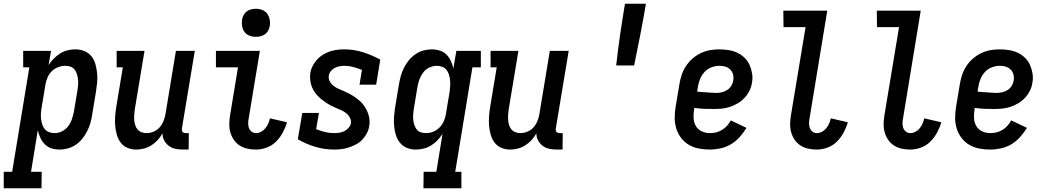

<svg xmlns="http://www.w3.org/2000/svg" viewBox="-77 -792 5597 1027"><path d="M-57 215V127H-12L80 -432H47V-520H196L183 -444Q195 -463 211 -479Q227 -495 245.5 -506.5Q264 -518 285 -523Q306 -528 327 -528Q352 -528 375 -518.5Q398 -509 412.5 -490.5Q427 -472 433.5 -448.5Q440 -425 442.5 -400Q445 -375 442.5 -349.5Q440 -324 436 -299L416 -179Q413 -156 406.5 -134Q400 -112 389.5 -91Q379 -70 364 -51Q349 -32 329.5 -18.5Q310 -5 287 1.5Q264 8 242 8Q219 8 198.5 1.5Q178 -5 163 -20Q148 -35 139 -54.5Q130 -74 125 -95L89 127H146L145 215ZM215 -80Q235 -80 254.5 -89.5Q274 -99 287 -116Q300 -133 307 -153Q314 -173 318 -193L338 -313Q340 -327 341 -341.5Q342 -356 340 -370Q338 -384 334 -397Q330 -410 321.5 -420.5Q313 -431 300 -435.5Q287 -440 272 -440Q253 -440 233.5 -432.5Q214 -425 199.5 -410.5Q185 -396 177 -377Q169 -358 166 -339L146 -219Q143 -203 142 -187.5Q141 -172 142.5 -157Q144 -142 148.5 -127.5Q153 -113 162 -102Q171 -91 185 -85.5Q199 -80 215 -80Z M652 8Q626 8 604 -1.5Q582 -11 568 -30Q554 -49 547.5 -72.5Q541 -96 539 -120.5Q537 -145 539 -170.5Q541 -196 545 -221L580 -432H547V-520H696L644 -207Q642 -193 641 -178.5Q640 -164 641 -150.5Q642 -137 646 -123.5Q650 -110 658.5 -100Q667 -90 680 -85Q693 -80 707 -80Q726 -80 745 -88Q764 -96 777 -111Q790 -126 797.5 -144.5Q805 -163 808 -181L864 -520H965L896 -105Q895 -100 896 -95Q897 -90 899.5 -86.5Q902 -83 907 -81.5Q912 -80 917 -80H933L932 8H902Q881 8 861.5 4Q842 0 826.5 -11.5Q811 -23 801.5 -40.5Q792 -58 792 -79Q782 -60 766.5 -43Q751 -26 732.5 -14.5Q714 -3 693 2.5Q672 8 652 8Z M1292 8Q1268 8 1245.5 3Q1223 -2 1204.5 -14Q1186 -26 1173.5 -44.5Q1161 -63 1155 -84.5Q1149 -106 1149.5 -129.5Q1150 -153 1154 -177L1196 -432H1078V-520H1313L1254 -163Q1251 -149 1250.5 -135Q1250 -121 1254 -109Q1258 -97 1268 -88.5Q1278 -80 1292 -80Q1306 -80 1319.5 -87Q1333 -94 1342.5 -106Q1352 -118 1358 -131.5Q1364 -145 1367 -159L1458 -138Q1450 -110 1435.5 -83Q1421 -56 1399.5 -34.5Q1378 -13 1349 -2.5Q1320 8 1292 8ZM1291 -595Q1273 -595 1256.5 -601.5Q1240 -608 1230.5 -621.5Q1221 -635 1218 -652.5Q1215 -670 1218 -688Q1220 -701 1226.5 -712.5Q1233 -724 1243.5 -731.5Q1254 -739 1266.5 -742Q1279 -745 1292 -745Q1310 -745 1326.5 -738.5Q1343 -732 1352.5 -718.5Q1362 -705 1365.5 -687.5Q1369 -670 1366 -652Q1363 -639 1357 -627.5Q1351 -616 1340 -608.5Q1329 -601 1316.5 -598Q1304 -595 1291 -595Z M1711 8Q1658 8 1608.5 -7Q1559 -22 1516 -47L1540 -188H1629L1614 -101Q1637 -92 1661 -86Q1685 -80 1710 -80Q1724 -80 1737.5 -82Q1751 -84 1764 -90Q1777 -96 1787 -107.5Q1797 -119 1800 -132Q1802 -149 1794.5 -163Q1787 -177 1775 -186.5Q1763 -196 1748.5 -202.5Q1734 -209 1719.5 -215Q1705 -221 1691 -228.5Q1677 -236 1664.5 -244.5Q1652 -253 1640 -263Q1628 -273 1618 -284.5Q1608 -296 1600 -309.5Q1592 -323 1587.5 -338Q1583 -353 1582 -369.5Q1581 -386 1583 -403Q1588 -431 1606 -457Q1624 -483 1650 -499Q1676 -515 1705 -521.5Q1734 -528 1763 -528Q1816 -528 1865 -512.5Q1914 -497 1957 -473L1935 -339H1846L1859 -418Q1836 -427 1813 -433.5Q1790 -440 1764 -440Q1752 -440 1739 -437.5Q1726 -435 1714 -429Q1702 -423 1693 -412Q1684 -401 1682 -389Q1679 -372 1686.5 -357.5Q1694 -343 1706 -333.5Q1718 -324 1732.5 -317.5Q1747 -311 1761.5 -305Q1776 -299 1790 -291.5Q1804 -284 1817 -275.5Q1830 -267 1842 -257Q1854 -247 1863.5 -235.5Q1873 -224 1880.5 -210.5Q1888 -197 1893 -182Q1898 -167 1899.5 -150.5Q1901 -134 1898 -118Q1895 -98 1885.5 -79.5Q1876 -61 1861.5 -45.5Q1847 -30 1828 -20Q1809 -10 1789.5 -3.5Q1770 3 1750.5 5.5Q1731 8 1711 8Z M2188 215 2189 127H2257L2290 -76Q2278 -57 2262.5 -41Q2247 -25 2228 -13.5Q2209 -2 2188 3Q2167 8 2146 8Q2121 8 2098.5 -1.5Q2076 -11 2061.5 -29.5Q2047 -48 2040 -71.5Q2033 -95 2031 -120Q2029 -145 2031 -170.5Q2033 -196 2037 -221L2057 -341Q2061 -364 2067 -386Q2073 -408 2083.5 -429Q2094 -450 2109.5 -469Q2125 -488 2144.5 -501.5Q2164 -515 2186.5 -521.5Q2209 -528 2231 -528Q2254 -528 2275 -521.5Q2296 -515 2311 -500Q2326 -485 2335 -465.5Q2344 -446 2348 -425L2364 -520H2495V-432H2450L2358 127H2391V215ZM2202 -80Q2221 -80 2240 -87.5Q2259 -95 2273.5 -109.5Q2288 -124 2296.5 -143Q2305 -162 2308 -181L2328 -301Q2330 -317 2331 -332.5Q2332 -348 2330.5 -363Q2329 -378 2324.5 -392.5Q2320 -407 2311.5 -418Q2303 -429 2289 -434.5Q2275 -440 2259 -440Q2239 -440 2219 -430.5Q2199 -421 2186.5 -404Q2174 -387 2166.5 -367Q2159 -347 2156 -327L2136 -207Q2134 -193 2133 -178.5Q2132 -164 2133.5 -150Q2135 -136 2139.5 -123Q2144 -110 2152 -99.5Q2160 -89 2173.5 -84.5Q2187 -80 2202 -80Z M2652 8Q2626 8 2604 -1.5Q2582 -11 2568 -30Q2554 -49 2547.5 -72.5Q2541 -96 2539 -120.5Q2537 -145 2539 -170.5Q2541 -196 2545 -221L2580 -432H2547V-520H2696L2644 -207Q2642 -193 2641 -178.5Q2640 -164 2641 -150.5Q2642 -137 2646 -123.5Q2650 -110 2658.5 -100Q2667 -90 2680 -85Q2693 -80 2707 -80Q2726 -80 2745 -88Q2764 -96 2777 -111Q2790 -126 2797.5 -144.5Q2805 -163 2808 -181L2864 -520H2965L2896 -105Q2895 -100 2896 -95Q2897 -90 2899.5 -86.5Q2902 -83 2907 -81.5Q2912 -80 2917 -80H2933L2932 8H2902Q2881 8 2861.5 4Q2842 0 2826.5 -11.5Q2811 -23 2801.5 -40.5Q2792 -58 2792 -79Q2782 -60 2766.5 -43Q2751 -26 2732.5 -14.5Q2714 -3 2693 2.5Q2672 8 2652 8Z M3219 -442Q3228 -524 3240 -606.5Q3252 -689 3266 -772H3378Q3364 -689 3348 -606.5Q3332 -524 3315 -442Z M3720 8Q3690 8 3661 2.5Q3632 -3 3607.5 -17.5Q3583 -32 3566 -54.5Q3549 -77 3540.5 -104Q3532 -131 3532 -161Q3532 -191 3537 -221L3557 -341Q3561 -366 3569 -390.5Q3577 -415 3591.5 -437.5Q3606 -460 3626.5 -478Q3647 -496 3671 -507.5Q3695 -519 3720 -523.5Q3745 -528 3770 -528Q3795 -528 3820 -524Q3845 -520 3866.5 -510Q3888 -500 3905.5 -483Q3923 -466 3932.5 -444.5Q3942 -423 3946 -398.5Q3950 -374 3945 -348Q3942 -327 3931.5 -306Q3921 -285 3905 -268Q3889 -251 3868.5 -239Q3848 -227 3826.5 -220Q3805 -213 3783 -211Q3761 -209 3740 -209Q3714 -209 3688.5 -210Q3663 -211 3637 -215L3636 -207Q3632 -184 3633 -160.5Q3634 -137 3645 -118Q3656 -99 3676.5 -89.5Q3697 -80 3720 -80Q3737 -80 3753.5 -84Q3770 -88 3785 -97Q3800 -106 3812 -119.5Q3824 -133 3832 -148L3916 -108Q3900 -82 3879.5 -59Q3859 -36 3833 -20.5Q3807 -5 3777.5 1.5Q3748 8 3720 8ZM3755 -295Q3769 -295 3784 -298.5Q3799 -302 3812.5 -310.5Q3826 -319 3834.5 -333Q3843 -347 3845 -361Q3848 -378 3844 -393.5Q3840 -409 3829 -420Q3818 -431 3803 -435.5Q3788 -440 3771 -440Q3750 -440 3728.5 -432Q3707 -424 3691.5 -407Q3676 -390 3667.5 -369Q3659 -348 3656 -327L3652 -302Q3664 -300 3677 -299.5Q3690 -299 3703 -298Q3716 -297 3729 -296Q3742 -295 3755 -295Z M4292 8Q4268 8 4245.5 3Q4223 -2 4204.5 -14Q4186 -26 4173.5 -44.5Q4161 -63 4155 -84.5Q4149 -106 4149.5 -129.5Q4150 -153 4154 -177L4232 -647H4114L4113 -735H4348L4254 -163Q4251 -149 4250.5 -135Q4250 -121 4254 -109Q4258 -97 4268 -88.5Q4278 -80 4292 -80Q4306 -80 4319.5 -87Q4333 -94 4342.5 -106Q4352 -118 4358 -131.5Q4364 -145 4367 -159L4458 -138Q4450 -110 4435.5 -83Q4421 -56 4399.5 -34.5Q4378 -13 4349 -2.5Q4320 8 4292 8Z M4792 8Q4768 8 4745.5 3Q4723 -2 4704.5 -14Q4686 -26 4673.5 -44.5Q4661 -63 4655 -84.5Q4649 -106 4649.5 -129.5Q4650 -153 4654 -177L4732 -647H4614L4613 -735H4848L4754 -163Q4751 -149 4750.5 -135Q4750 -121 4754 -109Q4758 -97 4768 -88.5Q4778 -80 4792 -80Q4806 -80 4819.5 -87Q4833 -94 4842.5 -106Q4852 -118 4858 -131.5Q4864 -145 4867 -159L4958 -138Q4950 -110 4935.5 -83Q4921 -56 4899.5 -34.5Q4878 -13 4849 -2.5Q4820 8 4792 8Z M5220 8Q5190 8 5161 2.5Q5132 -3 5107.5 -17.5Q5083 -32 5066 -54.5Q5049 -77 5040.5 -104Q5032 -131 5032 -161Q5032 -191 5037 -221L5057 -341Q5061 -366 5069 -390.5Q5077 -415 5091.5 -437.5Q5106 -460 5126.5 -478Q5147 -496 5171 -507.5Q5195 -519 5220 -523.5Q5245 -528 5270 -528Q5295 -528 5320 -524Q5345 -520 5366.5 -510Q5388 -500 5405.5 -483Q5423 -466 5432.5 -444.5Q5442 -423 5446 -398.5Q5450 -374 5445 -348Q5442 -327 5431.5 -306Q5421 -285 5405 -268Q5389 -251 5368.5 -239Q5348 -227 5326.5 -220Q5305 -213 5283 -211Q5261 -209 5240 -209Q5214 -209 5188.5 -210Q5163 -211 5137 -215L5136 -207Q5132 -184 5133 -160.5Q5134 -137 5145 -118Q5156 -99 5176.5 -89.5Q5197 -80 5220 -80Q5237 -80 5253.5 -84Q5270 -88 5285 -97Q5300 -106 5312 -119.5Q5324 -133 5332 -148L5416 -108Q5400 -82 5379.5 -59Q5359 -36 5333 -20.5Q5307 -5 5277.5 1.5Q5248 8 5220 8ZM5255 -295Q5269 -295 5284 -298.5Q5299 -302 5312.5 -310.5Q5326 -319 5334.5 -333Q5343 -347 5345 -361Q5348 -378 5344 -393.5Q5340 -409 5329 -420Q5318 -431 5303 -435.5Q5288 -440 5271 -440Q5250 -440 5228.5 -432Q5207 -424 5191.5 -407Q5176 -390 5167.5 -369Q5159 -348 5156 -327L5152 -302Q5164 -300 5177 -299.5Q5190 -299 5203 -298Q5216 -297 5229 -296Q5242 -295 5255 -295Z"/></svg>

Font: Iosevka Curly Slab Semibold
Style: Italic
Weight: 600
Italic angle: -9°
Monospace: yes
Designer: Belleve Invis
Foundry: Belleve Invis
Version: Version 22.1.2; ttfautohint (v1.8.4)